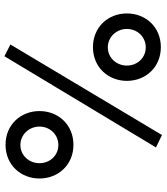

<svg xmlns="http://www.w3.org/2000/svg" viewBox="36 -750 733 845"><g transform="rotate(90 402.5 -327.5)"><path d="M175.8 -6.8 227.5 19.5 628.9 -647.5 574.2 -673.8ZM187.5 -668.9C98.6 -668.9 39.1 -601.6 39.1 -519.5C39.1 -437.5 98.6 -370.1 187.5 -370.1C276.4 -370.1 335.9 -437.5 335.9 -519.5C335.9 -601.6 276.4 -668.9 187.5 -668.9ZM188.5 -602.5C234.4 -602.5 268.6 -565.4 268.6 -519.5C268.6 -473.6 234.4 -435.5 188.5 -435.5C142.6 -435.5 107.4 -473.6 107.4 -519.5C107.4 -565.4 142.6 -602.5 188.5 -602.5ZM617.2 -284.2C528.3 -284.2 468.8 -216.8 468.8 -134.8C468.8 -52.7 528.3 14.6 617.2 14.6C706.1 14.6 765.6 -52.7 765.6 -134.8C765.6 -216.8 706.1 -284.2 617.2 -284.2ZM618.2 -217.8C664.1 -217.8 698.2 -180.7 698.2 -134.8C698.2 -88.9 664.1 -50.8 618.2 -50.8C572.3 -50.8 537.1 -88.9 537.1 -134.8C537.1 -180.7 572.3 -217.8 618.2 -217.8Z"/></g></svg>

Font: Sen-gleads
Style: Regular
Weight: 400
Designer: Kosal Sen, Philatype
Foundry: Philatype
Version: Version 1.004; ttfautohint (v1.8.3)